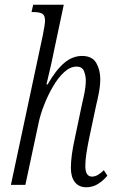

<svg xmlns="http://www.w3.org/2000/svg" viewBox="-20 -780 491 810"><path d="M344 10Q313 10 296 -11.5Q279 -33 279 -72Q279 -122 296 -198L322 -322Q327 -344 334.5 -379Q342 -414 342 -441Q342 -460 334.5 -479.5Q327 -499 303 -499Q276 -499 250.5 -475.5Q225 -452 203.5 -415Q182 -378 166 -337Q150 -296 143 -262L87 0H26L161 -633Q165 -653 167.5 -669.5Q170 -686 170 -693Q170 -715 158.5 -722Q147 -729 123 -729H113L120 -760H249L206 -557Q198 -517 190 -483.5Q182 -450 176 -424H181Q216 -485 251 -514.5Q286 -544 326 -544Q369 -544 386 -514.5Q403 -485 403 -447Q403 -419 397 -388Q391 -357 385 -333L356 -196Q349 -162 344.5 -133Q340 -104 340 -80Q340 -35 368 -35Q381 -35 393.5 -42.5Q406 -50 418 -62L433 -39Q416 -18 393.5 -4Q371 10 344 10Z"/></svg>

Font: Noto Serif ExtraCondensed Light
Style: Italic
Weight: 300
Width: 2
Italic angle: -12°
Designer: Monotype Design Team
Foundry: Monotype Imaging Inc.
Version: Version 2.014; ttfautohint (v1.8.4.7-5d5b)